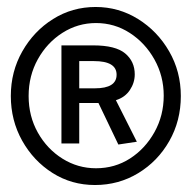

<svg xmlns="http://www.w3.org/2000/svg" viewBox="-20 -549 540 550"><path d="M252 -19Q185 -19 130.5 -53.5Q76 -88 43.5 -146Q11 -204 11 -274Q11 -344 44 -402Q77 -460 132 -494.5Q187 -529 254 -529Q320 -529 375.5 -494.5Q431 -460 464.5 -402Q498 -344 498 -274Q498 -203 465 -145Q432 -87 376 -53Q320 -19 252 -19ZM255 -67Q309 -67 352.5 -95Q396 -123 422.5 -170.5Q449 -218 449 -275Q449 -331 422.5 -378.5Q396 -426 352 -454.5Q308 -483 255 -483Q203 -483 159 -455Q115 -427 88.5 -379.5Q62 -332 62 -274Q62 -216 88.5 -169Q115 -122 159 -94.5Q203 -67 255 -67ZM319 -135 262 -254H207V-138H156V-419H247Q311 -419 338.5 -396Q366 -373 366 -336Q366 -312 352 -291Q338 -270 312 -262L372 -143ZM207 -296H252Q314 -296 314 -335Q314 -374 249 -374H207Z"/></svg>

Font: Inconsolata Medium
Style: Regular
Weight: 500
Monospace: yes
Designer: Raph Levien, Cyreal, Brenton Simpson
Foundry: Raph Levien, Cyreal, Google
Version: Version 3.001; ttfautohint (v1.8.2.53-6de2)